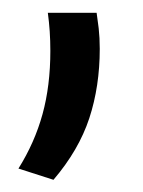

<svg xmlns="http://www.w3.org/2000/svg" viewBox="-20 -156 228 307"><path d="M134.5 -135.5Q136 -126 137.8 -110.8Q139.5 -95.5 139.5 -78Q139.5 -18 122.8 33Q106 84 65.5 131.5L9.5 113.5Q35.5 72 48 26.5Q60.5 -19 60.5 -74.5Q60.5 -91 59.5 -105.8Q58.5 -120.5 56.5 -135.5Z"/></svg>

Font: Anek Gujarati Medium
Style: Regular
Weight: 400
Version: Version 1.003